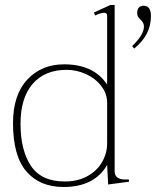

<svg xmlns="http://www.w3.org/2000/svg" viewBox="-20 -737 655 767"><path d="M32 -245Q32 -358 89 -419Q146 -480 236 -480Q355 -480 408 -399V-674Q408 -686 396 -686Q389 -686 378 -682.5Q367 -679 360 -675L355 -687L421 -717H438V-52Q438 -36 449 -28Q460 -20 478 -20H495V-11L412 0L408 -78Q357 10 234 10Q139 10 85.5 -52Q32 -114 32 -245ZM508 -553Q555 -598 555 -631Q555 -640 551.5 -646Q548 -652 541 -659Q540 -660 534 -667Q528 -674 528 -685Q528 -699 534.5 -706.5Q541 -714 554 -714Q583 -714 583 -673Q583 -597 516 -543ZM408 -165V-326Q408 -363 384.5 -393.5Q361 -424 323.5 -441Q286 -458 246 -458Q159 -458 110.5 -402Q62 -346 62 -243Q62 -137 103.5 -74.5Q145 -12 239 -12Q291 -12 329.5 -33.5Q368 -55 388 -90Q408 -125 408 -165Z"/></svg>

Font: Taviraj Thin
Style: Regular
Weight: 250
Designer: Katatrad Team
Foundry: CadsonDemak
Version: Version 1.001